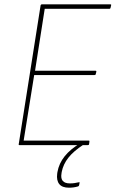

<svg xmlns="http://www.w3.org/2000/svg" viewBox="-20 -675 545 893"><path d="M70 0Q66 0 67 -4L169 -651Q171 -655 175 -655H493Q498 -655 497 -651L494 -638Q493 -634 489 -634H188L143 -346H424Q429 -346 428 -341L425 -329Q424 -326 420 -326H139L90 -21H393Q397 -21 396 -16L394 -3Q393 0 388 0ZM301 198Q269 198 255.5 181Q242 164 246 133L247 126Q254 85 281 51.5Q308 18 354 -9L368 -2Q322 28 298 58.5Q274 89 267 125L266 132Q262 155 272 166.5Q282 178 305 178Q317 178 327 176.5Q337 175 345 173Q348 172 349.5 172.5Q351 173 350 176L348 186Q347 191 343 192Q333 195 322.5 196.5Q312 198 301 198Z"/></svg>

Font: Sofia Sans Semi Condensed Thin
Style: Italic
Weight: 250
Italic angle: -9°
Version: Version 4.100